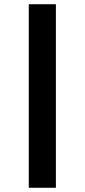

<svg xmlns="http://www.w3.org/2000/svg" viewBox="-20 -750 401 907"><path d="M116 137V-730H244V137Z"/></svg>

Font: Arima Thin
Style: Bold
Weight: 700
Version: Version 1.100